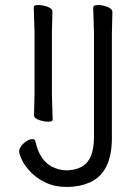

<svg xmlns="http://www.w3.org/2000/svg" viewBox="-20 -725 532 762"><path d="M426 -677 424 -588V-177Q424 -38 334 0Q294 17 245.5 17Q197 17 160 -1Q123 -19 100 -44Q77 -69 66.5 -91.5Q56 -114 56 -124.5Q56 -135 65 -146.5Q74 -158 86.5 -165.5Q99 -173 109 -173Q119 -173 121 -162Q137 -90 185 -64Q215 -49 244 -49Q273 -49 298 -60Q353 -85 353 -180V-589L350 -695Q350 -705 369 -705Q388 -705 407 -697.5Q426 -690 426 -677ZM115 -267 117 -350V-596L114 -697Q114 -705 132 -705Q150 -705 169 -698Q188 -691 188 -680L186 -596V-350L189 -250Q189 -242 171.5 -242Q154 -242 134.5 -249Q115 -256 115 -267Z"/></svg>

Font: QiushuiShotai
Style: Regular
Weight: 600
Designer: Fontworks Inc.
Foundry: Fontworks Inc.
Version: Version 1.250